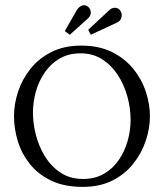

<svg xmlns="http://www.w3.org/2000/svg" viewBox="-20 -715 636 747"><path d="M301.8 12.1Q230.3 12.1 179.5 -12.1Q128.7 -36.3 96.6 -76.5Q64.5 -116.6 49.5 -165.2Q34.5 -213.8 34.5 -262.9Q34.5 -310.2 50.4 -358.6Q66.4 -407 98.8 -447.6Q131.3 -488.1 180.4 -512.8Q229.6 -537.6 295.9 -537.6Q364.9 -537.6 415.1 -512.8Q465.3 -488.1 498.3 -447.4Q531.4 -406.7 547.3 -358.3Q563.3 -309.9 563.3 -262.9Q563.3 -216.4 547.3 -168Q531.4 -119.5 499.1 -78.7Q466.8 -37.8 417.7 -12.8Q368.5 12.1 301.8 12.1ZM303.3 -18.7Q349.5 -18.7 384.1 -38.7Q418.8 -58.7 441.9 -92.2Q465 -125.8 476.5 -166.5Q488.1 -207.2 488.1 -248.6Q488.1 -294.8 475.2 -340.7Q462.4 -386.5 437.7 -424.3Q412.9 -462 376.8 -484.8Q340.7 -507.5 293.7 -507.5Q247.2 -507.5 212.3 -487.3Q177.5 -467.2 154.4 -433.6Q131.3 -400.1 119.7 -359.2Q108.2 -318.3 108.2 -276.5Q108.2 -234.7 119.7 -189.8Q131.3 -144.8 155.3 -106Q179.3 -67.1 216.2 -42.9Q253 -18.7 303.3 -18.7ZM333.3 -579.8 323.1 -599.2 405.6 -675.8Q415.8 -685.4 428.9 -684.8Q441.9 -684.3 449.9 -670.7Q456.2 -658.2 452 -645.6Q447.7 -632.9 436.4 -627.8ZM251.6 -579.8 232.1 -594.1 278 -674.4Q287.1 -689.4 300.1 -693.6Q313.2 -697.8 324.5 -687.2Q333 -678.8 333.3 -666.1Q333.7 -653.5 320.9 -642.1Z"/></svg>

Font: Parastoo
Style: Regular
Weight: 400
Foundry: Saber Rastikerdar (saber.rastikerdar@gmail.com)
Version: Version 3.000